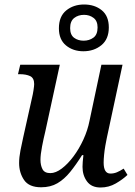

<svg xmlns="http://www.w3.org/2000/svg" viewBox="-20 -824 601 854"><path d="M427 10Q387 10 367 -17Q347 -44 347 -82Q347 -100 351 -134H345Q318 -91 292 -59Q266 -27 235.5 -9Q205 9 163 9Q109 9 87 -23.5Q65 -56 65 -99Q65 -124 71 -155Q77 -186 83 -212L122 -387Q126 -403 129 -422.5Q132 -442 132 -450Q132 -477 114 -485.5Q96 -494 68 -494H60L70 -536H246L181 -237Q174 -209 167 -172.5Q160 -136 160 -113Q160 -89 169 -71.5Q178 -54 204 -54Q228 -54 255 -74.5Q282 -95 307 -128.5Q332 -162 351 -203.5Q370 -245 378 -286L431 -536H525L455 -210Q452 -196 448.5 -176Q445 -156 443 -135.5Q441 -115 441 -101Q441 -52 471 -52Q486 -52 499.5 -57.5Q513 -63 530 -74L547 -46Q526 -26 495 -8Q464 10 427 10ZM351 -596Q305 -596 273.5 -622Q242 -648 242 -698Q242 -751 274.5 -777.5Q307 -804 354 -804Q401 -804 432.5 -778.5Q464 -753 464 -702Q464 -650 431 -623Q398 -596 351 -596ZM352 -643Q377 -643 395.5 -656.5Q414 -670 414 -702Q414 -731 396 -744.5Q378 -758 354 -758Q328 -758 310 -744Q292 -730 292 -699Q292 -669 309.5 -656Q327 -643 352 -643Z"/></svg>

Font: Noto Serif SemiCondensed
Style: Italic
Weight: 400
Width: 4
Italic angle: -12°
Designer: Monotype Design Team
Foundry: Monotype Imaging Inc.
Version: Version 2.013